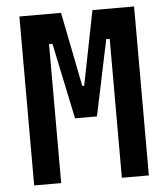

<svg xmlns="http://www.w3.org/2000/svg" viewBox="-51 -739 688 785"><g transform="rotate(-5 293.0 -346.5)"><path d="M57.6 0V-693.4H228.5L289.1 -388.2H296.9L357.4 -693.4H528.3V0H417.5V-570.3H403.3L337.9 -258.8H248L182.6 -570.3H168.5V0Z"/></g></svg>

Font: CaskaydiaCove NF SemiBold
Style: Regular
Weight: 600
Designer: Aaron Bell
Foundry: Saja Typeworks
Version: Version 2111.001; VTT 6.35;Nerd Fonts 3.2.1